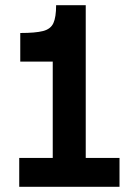

<svg xmlns="http://www.w3.org/2000/svg" viewBox="-20 -719 534 739"><path d="M54 0V-111H183V-482H58V-592Q116 -592 145.5 -599.5Q175 -607 185.5 -630Q196 -653 196 -699H310V-111H440V0Z"/></svg>

Font: Inclusive Sans SemiBold
Style: Regular
Weight: 600
Designer: Olivia King
Foundry: Olivia King
Version: Version 2.004